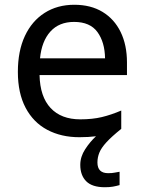

<svg xmlns="http://www.w3.org/2000/svg" viewBox="-20 -566 604 806"><path d="M389 116Q389 161 434 161Q451 161 462.5 158.5Q474 156 482 155V211Q468 215 454 217.5Q440 220 420 220Q367 220 342 195Q317 170 317 126Q317 92 337.5 60.5Q358 29 383 6Q352 10 313 10Q237 10 178.5 -21Q120 -52 87.5 -113.5Q55 -175 55 -264Q55 -352 84.5 -415Q114 -478 167.5 -512Q221 -546 292 -546Q361 -546 410.5 -516Q460 -486 486.5 -431.5Q513 -377 513 -304V-251H146Q148 -160 192.5 -112.5Q237 -65 317 -65Q368 -65 407.5 -74.5Q447 -84 489 -102V-25Q449 7 427 31Q405 55 397 75Q389 95 389 116ZM291 -474Q228 -474 191.5 -433.5Q155 -393 148 -321H421Q420 -389 389 -431.5Q358 -474 291 -474Z"/></svg>

Font: Noto Sans Myanmar UI
Style: Regular
Weight: 400
Designer: Monotype Design Team
Foundry: Monotype Imaging Inc.
Version: Version 2.103; ttfautohint (v1.8.4.7-5d5b)